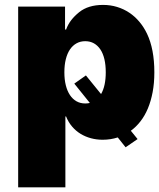

<svg xmlns="http://www.w3.org/2000/svg" viewBox="-20 -573 661 797"><path d="M55.4 -545.5H250V-450.3H254.3Q262.1 -471.6 275.6 -489.2Q289.1 -506.7 308.6 -522.4Q346.2 -552.6 407.7 -552.6Q438.6 -552.6 465.9 -544.2Q493.3 -535.9 516.5 -520.4Q539.8 -505 558.4 -482.8Q577.1 -460.6 590.2 -433.2Q620.7 -369.3 620.7 -272.7Q620.7 -228 613.6 -190.5Q606.5 -153.1 593.8 -122.7Q581 -92.3 563 -69.2Q545.1 -46.2 523.1 -30.2L551.1 4.3L501.4 38.4L468.8 -2.5Q438.9 7.1 406.2 7.1Q381 7.1 357.8 0.9Q334.5 -5.3 314.6 -17.4Q294.7 -29.5 279.3 -47.6Q263.8 -65.7 254.3 -89.5H251.4V204.5H55.4ZM333.8 -143.5Q344.1 -143.5 353 -145.6L288.4 -225.9L336.6 -259.9L399.5 -182.5Q419 -215.9 419 -272.7Q419 -303.3 413.4 -327.2Q407.7 -351.2 396.7 -367.7Q385.7 -384.2 369.9 -393.1Q354 -402 333.8 -402Q313.6 -402 297.6 -393.1Q281.6 -384.2 270.4 -367.7Q259.2 -351.2 253.2 -327.2Q247.2 -303.3 247.2 -272.7Q247.2 -242.9 253.2 -218.9Q259.2 -195 270.4 -178.3Q281.6 -161.6 297.6 -152.5Q313.6 -143.5 333.8 -143.5Z"/></svg>

Font: Inter P Black
Style: Regular
Weight: 900
Designer: Rasmus Andersson
Foundry: rsms
Version: Version 3.018;git-588b23468